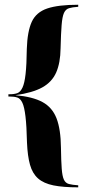

<svg xmlns="http://www.w3.org/2000/svg" viewBox="-20 -651 374 825"><path d="M316.1 154Q251.6 154 209.7 145.6Q167.7 137.1 143.5 115.7Q119.4 94.4 108.9 56.9Q98.4 19.4 96 -37.9Q94.4 -109.7 89.5 -150.4Q84.7 -191.1 76.2 -209.3Q67.7 -227.4 54.4 -231.9Q41.1 -236.3 21 -236.3H16.1V-246H21Q41.1 -246 54.4 -250.8Q67.7 -255.6 76.6 -274.6Q85.5 -293.5 89.9 -333.1Q94.4 -372.6 95.2 -441.1Q97.6 -516.1 116.5 -557.3Q135.5 -598.4 182.7 -614.5Q229.8 -630.6 316.1 -630.6V-621.8Q291.1 -620.2 276.6 -615.7Q262.1 -611.3 254.8 -595.2Q247.6 -579 244.8 -543.5Q241.9 -508.1 240.3 -443.5Q239.5 -380.6 221.4 -339.5Q203.2 -298.4 161.7 -275.4Q120.2 -252.4 46 -241.9Q120.2 -235.5 162.5 -212.5Q204.8 -189.5 223 -142.3Q241.1 -95.2 241.9 -16.1Q242.7 41.1 245.2 73.4Q247.6 105.6 254.4 120.6Q261.3 135.5 275.8 139.5Q290.3 143.5 316.1 145.2Z"/></svg>

Font: Playfair 144pt SemiExpanded Black
Style: Regular
Weight: 900
Width: 6
Designer: Claus Eggers Sørensen
Foundry: Claus Eggers Sørensen
Version: Version 2.203